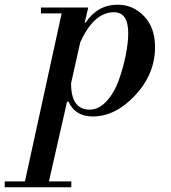

<svg xmlns="http://www.w3.org/2000/svg" viewBox="-132 -482 727 816"><path d="M42 -425V-450H243L228 -386H232Q283 -462 368 -462Q434 -462 480.5 -413Q527 -364 527 -282Q527 -168 443 -77.5Q359 13 262 13Q188 13 159 -50H153L76 289H171V314H-112V289H-26L130 -425ZM352 -430Q267 -430 209 -302L170 -128Q170 -16 249 -16Q288 -16 321 -52Q354 -88 373 -141.5Q392 -195 402.5 -248Q413 -301 413 -341Q413 -430 352 -430Z"/></svg>

Font: Libre Bodoni
Style: Italic
Weight: 400
Italic angle: -13°
Designer: Pablo Impallari, Rodrigo Fuenzalida
Foundry: Pablo Impallari, Rodrigo Fuenzalida
Version: Version 1.001